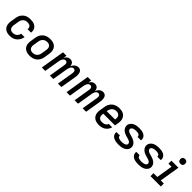

<svg xmlns="http://www.w3.org/2000/svg" viewBox="398 -2352 3956 3956"><g transform="rotate(45 2376.0 -373.5)"><path d="M242 8Q282 8 323 -4Q364 -16 397.5 -45Q431 -74 451 -112Q471 -150 478 -191H379Q373 -160 353.5 -132.5Q334 -105 303.5 -92Q273 -79 242 -79Q217 -79 194 -88.5Q171 -98 158.5 -119Q146 -140 144 -165Q142 -190 147 -216L165 -326Q169 -351 179.5 -374.5Q190 -398 210 -416.5Q230 -435 255 -443Q280 -451 304 -451Q326 -451 346.5 -446Q367 -441 382 -428Q397 -415 403 -394.5Q409 -374 406 -353Q406 -351 405 -350H505L506 -355Q511 -388 503.5 -419.5Q496 -451 476.5 -475Q457 -499 429.5 -513.5Q402 -528 370 -533Q338 -538 304 -538Q272 -538 239 -531.5Q206 -525 175.5 -507.5Q145 -490 121.5 -463Q98 -436 85 -404.5Q72 -373 67 -340L49 -230Q43 -192 44.5 -155Q46 -118 61.5 -85.5Q77 -53 105 -31Q133 -9 168.5 -0.5Q204 8 242 8Z M818 8Q851 8 884.5 1.5Q918 -5 949 -22Q980 -39 1004 -66Q1028 -93 1041.5 -125Q1055 -157 1060 -190L1078 -300Q1085 -338 1083 -375Q1081 -412 1065.5 -444.5Q1050 -477 1022 -499Q994 -521 958 -529.5Q922 -538 885 -538Q852 -538 818.5 -531.5Q785 -525 754 -508Q723 -491 699 -464Q675 -437 661.5 -405Q648 -373 643 -340L625 -230Q619 -192 620.5 -155Q622 -118 637.5 -85.5Q653 -53 681 -31.5Q709 -10 745 -1Q781 8 818 8ZM820 -79Q794 -79 771 -88.5Q748 -98 735 -119Q722 -140 720 -165Q718 -190 723 -216L741 -326Q745 -351 756 -375Q767 -399 787.5 -417.5Q808 -436 833 -443.5Q858 -451 883 -451Q909 -451 932 -441.5Q955 -432 968 -411.5Q981 -391 983 -365.5Q985 -340 980 -314L962 -204Q958 -179 947 -155Q936 -131 915.5 -112.5Q895 -94 870 -86.5Q845 -79 820 -79Z M1171 0H1271L1326 -333Q1329 -352 1335 -371Q1341 -390 1350.5 -408Q1360 -426 1377.5 -438.5Q1395 -451 1414 -451Q1434 -451 1449.5 -438.5Q1465 -426 1467 -406.5Q1469 -387 1466 -366L1406 0H1506L1561 -333Q1564 -352 1569.5 -371Q1575 -390 1585 -408Q1595 -426 1612.5 -438.5Q1630 -451 1649 -451Q1669 -451 1684 -438.5Q1699 -426 1701.5 -406.5Q1704 -387 1701 -366L1640 0H1741L1799 -350Q1803 -375 1804 -400.5Q1805 -426 1800.5 -450.5Q1796 -475 1784 -496Q1772 -517 1750 -527.5Q1728 -538 1702 -538Q1674 -538 1646 -524Q1618 -510 1599 -485Q1580 -460 1568 -433Q1566 -460 1555 -485.5Q1544 -511 1520 -524.5Q1496 -538 1468 -538Q1444 -538 1420 -529Q1396 -520 1378 -501Q1360 -482 1347 -460L1359 -530H1258Z M1891 0H1991L2046 -333Q2049 -352 2055 -371Q2061 -390 2070.5 -408Q2080 -426 2097.5 -438.5Q2115 -451 2134 -451Q2154 -451 2169.5 -438.5Q2185 -426 2187 -406.5Q2189 -387 2186 -366L2126 0H2226L2281 -333Q2284 -352 2289.5 -371Q2295 -390 2305 -408Q2315 -426 2332.5 -438.5Q2350 -451 2369 -451Q2389 -451 2404 -438.5Q2419 -426 2421.5 -406.5Q2424 -387 2421 -366L2360 0H2461L2519 -350Q2523 -375 2524 -400.5Q2525 -426 2520.5 -450.5Q2516 -475 2504 -496Q2492 -517 2470 -527.5Q2448 -538 2422 -538Q2394 -538 2366 -524Q2338 -510 2319 -485Q2300 -460 2288 -433Q2286 -460 2275 -485.5Q2264 -511 2240 -524.5Q2216 -538 2188 -538Q2164 -538 2140 -529Q2116 -520 2098 -501Q2080 -482 2067 -460L2079 -530H1978Z M2839 8Q2876 8 2912.5 -0.5Q2949 -9 2982 -31Q3015 -53 3037 -85.5Q3059 -118 3068 -154H2969Q2962 -129 2939.5 -110Q2917 -91 2891 -85Q2865 -79 2840 -79Q2813 -79 2789.5 -88Q2766 -97 2752.5 -118Q2739 -139 2736.5 -164.5Q2734 -190 2739 -216L2740 -222H3081L3094 -300Q3101 -338 3099 -375Q3097 -412 3081.5 -444.5Q3066 -477 3038 -499Q3010 -521 2974 -529.5Q2938 -538 2901 -538Q2868 -538 2834.5 -531.5Q2801 -525 2770 -508Q2739 -491 2715 -464Q2691 -437 2677.5 -405Q2664 -373 2659 -340L2641 -230Q2634 -192 2636.5 -154.5Q2639 -117 2655 -84.5Q2671 -52 2699.5 -30.5Q2728 -9 2764.5 -0.5Q2801 8 2839 8ZM2754 -309 2757 -326Q2761 -351 2772 -375Q2783 -399 2803.5 -417.5Q2824 -436 2849 -443.5Q2874 -451 2899 -451Q2925 -451 2948 -441.5Q2971 -432 2984 -411.5Q2997 -391 2999 -365.5Q3001 -340 2996 -314L2995 -309Z M3411 8Q3445 8 3480 3Q3515 -2 3549.5 -16.5Q3584 -31 3609.5 -60Q3635 -89 3641 -124Q3644 -143 3641.5 -161.5Q3639 -180 3631.5 -196.5Q3624 -213 3612.5 -227Q3601 -241 3587 -252Q3573 -263 3557 -271.5Q3541 -280 3524 -287Q3507 -294 3489 -299Q3471 -304 3453 -309Q3435 -314 3417.5 -319.5Q3400 -325 3384.5 -334Q3369 -343 3358.5 -359Q3348 -375 3351 -394Q3354 -412 3370 -424.5Q3386 -437 3404 -442Q3422 -447 3439.5 -449Q3457 -451 3475 -451Q3493 -451 3510.5 -448.5Q3528 -446 3543.5 -439.5Q3559 -433 3569.5 -418.5Q3580 -404 3577 -386Q3577 -385 3577 -383H3676Q3677 -387 3678 -390Q3683 -420 3672 -447.5Q3661 -475 3639.5 -493Q3618 -511 3591 -521Q3564 -531 3534.5 -534.5Q3505 -538 3475 -538Q3441 -538 3407 -533Q3373 -528 3340 -513Q3307 -498 3282.5 -469.5Q3258 -441 3253 -407Q3250 -388 3252.5 -369Q3255 -350 3263 -333.5Q3271 -317 3282 -303.5Q3293 -290 3307 -278.5Q3321 -267 3337 -258.5Q3353 -250 3370 -243.5Q3387 -237 3405 -231.5Q3423 -226 3440.5 -221.5Q3458 -217 3476 -211Q3494 -205 3509.5 -196.5Q3525 -188 3535.5 -172Q3546 -156 3543 -137Q3540 -118 3522.5 -105.5Q3505 -93 3486 -88Q3467 -83 3448.5 -81Q3430 -79 3411 -79Q3392 -79 3373.5 -81.5Q3355 -84 3338 -90.5Q3321 -97 3309 -111Q3297 -125 3300 -144V-147H3201Q3200 -143 3200 -140Q3195 -109 3206.5 -81.5Q3218 -54 3241 -36Q3264 -18 3292 -8.5Q3320 1 3350 4.5Q3380 8 3411 8Z M3987 8Q4021 8 4056 3Q4091 -2 4125.5 -16.5Q4160 -31 4185.5 -60Q4211 -89 4217 -124Q4220 -143 4217.5 -161.5Q4215 -180 4207.5 -196.5Q4200 -213 4188.5 -227Q4177 -241 4163 -252Q4149 -263 4133 -271.5Q4117 -280 4100 -287Q4083 -294 4065 -299Q4047 -304 4029 -309Q4011 -314 3993.5 -319.5Q3976 -325 3960.5 -334Q3945 -343 3934.5 -359Q3924 -375 3927 -394Q3930 -412 3946 -424.5Q3962 -437 3980 -442Q3998 -447 4015.5 -449Q4033 -451 4051 -451Q4069 -451 4086.5 -448.5Q4104 -446 4119.5 -439.5Q4135 -433 4145.5 -418.5Q4156 -404 4153 -386Q4153 -385 4153 -383H4252Q4253 -387 4254 -390Q4259 -420 4248 -447.5Q4237 -475 4215.5 -493Q4194 -511 4167 -521Q4140 -531 4110.5 -534.5Q4081 -538 4051 -538Q4017 -538 3983 -533Q3949 -528 3916 -513Q3883 -498 3858.5 -469.5Q3834 -441 3829 -407Q3826 -388 3828.5 -369Q3831 -350 3839 -333.5Q3847 -317 3858 -303.5Q3869 -290 3883 -278.5Q3897 -267 3913 -258.5Q3929 -250 3946 -243.5Q3963 -237 3981 -231.5Q3999 -226 4016.5 -221.5Q4034 -217 4052 -211Q4070 -205 4085.5 -196.5Q4101 -188 4111.5 -172Q4122 -156 4119 -137Q4116 -118 4098.5 -105.5Q4081 -93 4062 -88Q4043 -83 4024.5 -81Q4006 -79 3987 -79Q3968 -79 3949.5 -81.5Q3931 -84 3914 -90.5Q3897 -97 3885 -111Q3873 -125 3876 -144V-147H3777Q3776 -143 3776 -140Q3771 -109 3782.5 -81.5Q3794 -54 3817 -36Q3840 -18 3868 -8.5Q3896 1 3926 4.5Q3956 8 3987 8Z M4338 0H4639V-87H4549L4622 -530H4417V-443H4507L4448 -87H4337ZM4593 -616Q4608 -616 4623.5 -621Q4639 -626 4649 -639.5Q4659 -653 4661 -668Q4665 -691 4659 -712Q4653 -733 4634 -744Q4615 -755 4593 -755Q4578 -755 4562.5 -749.5Q4547 -744 4537 -730.5Q4527 -717 4525 -702Q4521 -680 4527 -658.5Q4533 -637 4552 -626.5Q4571 -616 4593 -616Z"/></g></svg>

Font: Iosevka Sparkle Medium Oblique
Style: Regular
Weight: 500
Italic angle: -9°
Designer: Belleve Invis
Foundry: Belleve Invis
Version: Version 4.5.0; ttfautohint (v1.8.3)